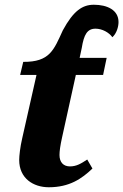

<svg xmlns="http://www.w3.org/2000/svg" viewBox="-20 -780 520 810"><path d="M186 10C273 10 325 -26 370 -69L348 -107C322 -90 303 -78 275 -78C248 -78 231 -95 231 -126C231 -142 234 -165 242 -201L300 -464H415L430 -536H316L325 -578C334 -634 348 -659 383 -659C411 -659 440 -643 454 -623C472 -639 480 -667 480 -687C480 -738 432 -760 376 -760C328 -760 290 -735 245 -652C207 -569 190 -518 78 -519L65 -464H134L74 -198C65 -160 61 -122 61 -105C61 -28 120 10 186 10Z"/></svg>

Font: Noto Serif SemiCondensed Extra
Style: Italic
Weight: 800
Width: 4
Italic angle: -12°
Designer: Monotype Design Team
Foundry: Monotype Imaging Inc.
Version: Version 1.901